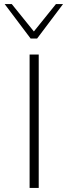

<svg xmlns="http://www.w3.org/2000/svg" viewBox="-20 -927 337 947"><path d="M126 0V-658H171V0ZM131 -737 140 -763 256 -907H291L163 -737ZM131 -737 3 -907H38L155 -762L163 -737Z"/></svg>

Font: Ysabeau Infant ExtraLight
Style: Regular
Weight: 250
Designer: Christian Thalmann (Catharsis Fonts)
Version: Version 2.001;gftools[0.9.30]; featfreeze: ss01,ss02,lnum